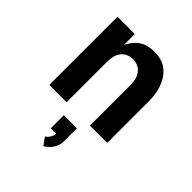

<svg xmlns="http://www.w3.org/2000/svg" viewBox="-218 -654 1035 1035"><g transform="rotate(45 300.0 -136.0)"><path d="M79 0V-520H211V-437Q221 -458 235 -475.5Q249 -493 268 -505.5Q287 -518 309.5 -523Q332 -528 354 -528Q380 -528 405.5 -521Q431 -514 451 -497.5Q471 -481 485 -459Q499 -437 507 -412.5Q515 -388 518 -362Q521 -336 521 -310V0H389V-310Q389 -330 384.5 -349.5Q380 -369 368.5 -385Q357 -401 338.5 -409.5Q320 -418 300 -418Q280 -418 261.5 -409.5Q243 -401 231.5 -385Q220 -369 215.5 -349.5Q211 -330 211 -310V0ZM290 256 259 213Q273 204 281.5 190Q290 176 290 160H250V60H350V160Q350 175 345.5 189Q341 203 333 215.5Q325 228 314 238Q303 248 290 256Z"/></g></svg>

Font: Iosevka SS04 XBd Ex
Style: Regular
Weight: 800
Width: 7
Monospace: yes
Designer: Belleve Invis
Foundry: Belleve Invis
Version: Version 19.0.0; ttfautohint (v1.8.4)